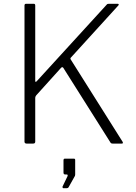

<svg xmlns="http://www.w3.org/2000/svg" viewBox="-20 -762 720 1019"><path d="M631 -9Q633 -5 632 -2.5Q631 0 627 0H578Q569 0 566 -6L316 -402Q311 -409 304 -402L175 -259Q167 -251 167 -242V-10Q167 0 156 0H121Q116 0 113 -2.5Q110 -5 110 -10V-733Q110 -742 119 -742H159Q167 -742 167 -733V-332Q167 -328 169 -327.5Q171 -327 175 -331L546 -737Q548 -740 551 -741Q554 -742 559 -742H604Q609 -742 610 -739Q611 -736 608 -733L355 -455Q352 -452 355 -447L631 -9ZM317 237Q314 237 312.5 234Q311 231 312 228L338 174Q340 169 339 166.5Q338 164 334 164H326Q317 164 317 154V89Q317 80 324 80H372Q379 80 379 87V164Q379 165 378.5 167.5Q378 170 378 171L345 230Q343 234 340 235.5Q337 237 330 237Z"/></svg>

Font: Libre Franklin ExtraLight
Style: Regular
Weight: 250
Designer: Pablo Impallari, Rodrigo Fuenzalida, Nhung Nguyen
Foundry: Impallari Type
Version: Version 3.000